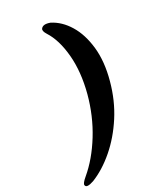

<svg xmlns="http://www.w3.org/2000/svg" viewBox="-302 -836 897 1048"><g transform="rotate(-30 146.5 -311.5)"><path d="M318.5 -306.5Q290 -201 234.8 -115.2Q179.5 -29.5 109.2 31Q39 91.5 -34 120.5Q-83.5 137.5 -86 115.5Q-87.5 104 -56.5 78Q20.5 13.5 82.5 -86.8Q144.5 -187 176.5 -306.5Q209 -430 199.8 -534.5Q190.5 -639 149.5 -702.5Q133 -728.5 141.5 -740Q156.5 -760 197 -745Q253.5 -716.5 291.2 -654.5Q329 -592.5 338.5 -503.5Q348 -414.5 318.5 -306.5Z"/></g></svg>

Font: Fraunces 9pt S000
Style: Bold Italic
Weight: 700
Italic angle: -16°
Version: Version 1.000; ttfautohint (v1.8.3)